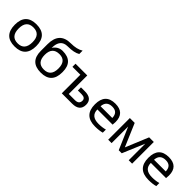

<svg xmlns="http://www.w3.org/2000/svg" viewBox="247 -1979 3212 3212"><g transform="rotate(45 1853.0 -373.0)"><path d="M48.8 -256.3Q48.8 -517.6 302.7 -517.6Q556.6 -517.6 556.6 -256.3Q556.6 4.9 302.7 4.9Q49.8 4.9 48.8 -256.3ZM302.7 -68.4Q466.3 -68.4 466.3 -258.3Q466.3 -444.3 302.7 -444.3Q139.2 -444.3 139.2 -258.3Q139.2 -68.4 302.7 -68.4Z M1174.8 -253.9Q1174.8 4.9 921.9 4.9Q666.5 4.9 666.5 -253.9V-412.6Q666.5 -698.2 932.1 -698.2Q1074.7 -698.2 1158.2 -751.5V-671.9Q1083.5 -625 930.7 -625Q759.3 -625 759.3 -417.5Q822.3 -512.7 926.8 -512.7Q1174.8 -512.7 1174.8 -264.6ZM921.9 -68.4Q1084 -68.4 1084 -253.9Q1084 -436.5 926.8 -436.5Q759.3 -436.5 759.3 -253.9Q759.3 -68.4 921.9 -68.4Z M1506.8 -512.7V-74.7H1652.3Q1749 -74.7 1749 -157.2Q1749 -224.1 1660.2 -224.1H1573.2V-297.4H1665Q1840.3 -297.4 1840.3 -152.8Q1840.3 0 1660.6 0H1416.5V-439.5H1229V-512.7Z M2173.8 -512.7Q2392.6 -512.7 2392.6 -296.4Q2392.6 -265.6 2388.2 -230.5H2028.3Q2028.3 -73.2 2211.9 -73.2Q2299.3 -73.2 2367.2 -92.8V-19.5Q2299.3 0 2202.1 0Q1938 0 1938 -262.2Q1938 -512.7 2173.8 -512.7ZM2028.3 -305.7H2305.7Q2302.7 -440.4 2173.8 -440.4Q2037.1 -440.4 2028.3 -305.7Z M2514.2 0V-512.7H2628.9L2802.2 -106L2970.7 -512.7H3080.6V0H3000V-392.1L2835 0H2763.7L2594.7 -392.1V0Z M3438.5 -512.7Q3657.2 -512.7 3657.2 -296.4Q3657.2 -265.6 3652.8 -230.5H3293Q3293 -73.2 3476.6 -73.2Q3564 -73.2 3631.8 -92.8V-19.5Q3564 0 3466.8 0Q3202.6 0 3202.6 -262.2Q3202.6 -512.7 3438.5 -512.7ZM3293 -305.7H3570.3Q3567.4 -440.4 3438.5 -440.4Q3301.8 -440.4 3293 -305.7Z"/></g></svg>

Font: Sansation
Style: Regular
Weight: 400
Designer: Bernd Montag
Version: Version 1.301